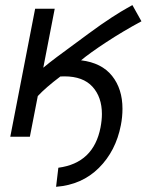

<svg xmlns="http://www.w3.org/2000/svg" viewBox="-20 -532 570 747"><path d="M295.4 -297.4Q375.5 -287.6 416 -236.8Q456.5 -186 456.5 -108.9Q456.5 -76.7 450.2 -44.9Q430.7 55.7 364.7 121.3Q298.8 187 198.2 194.8L207 120.6Q344.2 102.5 371.1 -36.1Q376.5 -64.5 376.5 -88.4Q376.5 -154.3 339.8 -194.6Q303.2 -234.9 230.5 -234.9Q220.2 -234.9 214.8 -234.4Q157.2 -190.9 127 -158.2L96.2 0H20L116.7 -498H192.9L148.4 -268.6Q172.4 -288.6 200.7 -309.8Q229 -331.1 265.9 -357.9Q302.7 -384.8 322.8 -399.9Q375 -438.5 414.3 -463.9Q453.6 -489.3 473.4 -500Q493.2 -510.7 495.1 -512.2L530.3 -449.2Q458 -410.2 393.3 -367.7Q328.6 -325.2 295.4 -297.4Z"/></svg>

Font: Fantasque Sans Mono
Style: Italic
Weight: 400
Italic angle: -11°
Monospace: yes
Designer: Jany Belluz
Version: Version 1.8.0 ; ttfautohint (v1.8.2)